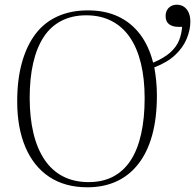

<svg xmlns="http://www.w3.org/2000/svg" viewBox="-20 -781 828 815"><path d="M351 14Q256 14 189.5 -30Q123 -74 88 -156Q53 -238 53 -351Q53 -443 73 -515Q93 -587 130.5 -636.5Q168 -686 224.5 -711.5Q281 -737 353 -737Q426 -737 481.5 -711Q537 -685 574.5 -635.5Q612 -586 630 -515Q677 -535 703 -558.5Q729 -582 740 -609.5Q751 -637 753 -667H737Q713 -667 698 -678Q683 -689 683 -713Q683 -727 689 -738Q695 -749 706 -755Q717 -761 730 -761Q749 -761 762 -751.5Q775 -742 781.5 -726Q788 -710 788 -689Q788 -654 772.5 -616.5Q757 -579 723.5 -547.5Q690 -516 635 -495Q640 -468 643 -438Q646 -408 646 -375Q646 -280 626 -207.5Q606 -135 567.5 -85.5Q529 -36 474.5 -11Q420 14 351 14ZM356 -8Q416 -8 460.5 -31.5Q505 -55 534.5 -100Q564 -145 579 -212Q594 -279 594 -364Q594 -447 578 -512.5Q562 -578 531 -623Q500 -668 453.5 -692Q407 -716 346 -716Q286 -716 240.5 -692.5Q195 -669 165.5 -624Q136 -579 121 -514Q106 -449 106 -366Q106 -282 122 -215.5Q138 -149 169.5 -102.5Q201 -56 248 -32Q295 -8 356 -8Z"/></svg>

Font: Literata 60pt ExtraLight
Style: Regular
Weight: 250
Designer: Latin by Veronika Burian and Jose Scaglione. Greek by Irene Vlachou. Cyrillic by Vera Evstafieva.
Foundry: TypeTogether
Version: Version 3.103;gftools[0.9.29]